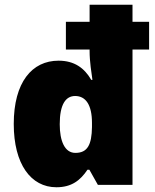

<svg xmlns="http://www.w3.org/2000/svg" viewBox="-20 -780 652 810"><path d="M218 10C282 10 319 -19 349 -64H357L393 0H539V-571H609V-688H539V-760H358V-688H258V-571H358V-565C358 -519 366 -472 370 -443H365C336 -493 294 -524 227 -524C115 -524 38 -433 38 -257C38 -88 110 10 218 10ZM298 -135C253 -135 232 -185 232 -256C232 -341 258 -375 297 -375C342 -375 368 -337 368 -262V-244C367 -169 349 -135 298 -135Z"/></svg>

Font: Noto Sans Arabic SemCond Blk
Style: Regular
Weight: 900
Width: 4
Designer: Monotype Design Team, Nadine Chahine, Nizar Qandah and Khaled Hosny
Foundry: Monotype Imaging Inc.
Version: Version 2.012